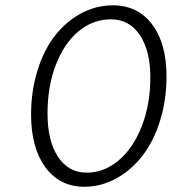

<svg xmlns="http://www.w3.org/2000/svg" viewBox="-20 -692 648 724"><path d="M297.9 12.2Q205.1 12.2 151.1 -61.3Q97.2 -134.8 97.2 -259.8Q97.2 -349.6 121.6 -427.2Q146 -504.9 187.7 -558.1Q229.5 -611.3 285.9 -641.6Q342.3 -671.9 405.8 -671.9Q499.5 -671.9 553.7 -599.9Q607.9 -527.8 607.9 -404.8Q607.9 -314.9 583.5 -236.8Q559.1 -158.7 517.1 -104.5Q475.1 -50.3 418.2 -19Q361.3 12.2 297.9 12.2ZM307.1 -41Q373 -41 428 -87.6Q482.9 -134.3 514.9 -216.8Q546.9 -299.3 546.9 -399.9Q546.9 -501 507.1 -560.1Q467.3 -619.1 397.9 -619.1Q331.1 -619.1 276.6 -574.2Q222.2 -529.3 190.7 -447.8Q159.2 -366.2 159.2 -264.2Q159.2 -161.1 198.5 -101.1Q237.8 -41 307.1 -41Z"/></svg>

Font: Office Code Pro D Light Italic
Style: Regular
Weight: 300
Italic angle: -9°
Designer: Nathan Rutzky & Paul D. Hunt
Foundry: Adobe Systems Incorporated
Version: Version 1.004;PS 001.004;hotconv 1.0.70;makeotf.lib2.5.58329